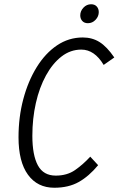

<svg xmlns="http://www.w3.org/2000/svg" viewBox="-20 -874 557 902"><path d="M67 -229Q67 -324 89.5 -408.5Q112 -493 152.5 -558.5Q193 -624 248 -661Q303 -698 369 -698Q413 -698 447.5 -676.5Q482 -655 517 -604L467 -569Q424 -641 362 -641Q311 -641 269 -608.5Q227 -576 196 -519.5Q165 -463 148.5 -390Q132 -317 132 -236Q132 -145 158 -97Q184 -49 242 -49Q295 -49 332.5 -75Q370 -101 404 -138L441 -98Q398 -46 350 -19Q302 8 235 8Q156 8 111.5 -53Q67 -114 67 -229ZM357 -802Q357 -822 372 -838Q387 -854 408 -854Q425 -854 434.5 -843.5Q444 -833 444 -817Q444 -797 429 -781Q414 -765 393 -765Q376 -765 366.5 -775.5Q357 -786 357 -802Z"/></svg>

Font: Radio Canada Condensed Light
Style: Italic
Weight: 300
Width: 3
Italic angle: -12°
Designer: Charles Daoud, Etienne Aubert Bonn, Alexandre Saumier Demers, Jacques Le Bailly
Foundry: Radio-Canada
Version: Version 2.104; ttfautohint (v1.8.4.7-5d5b);gftools[0.9.28.de